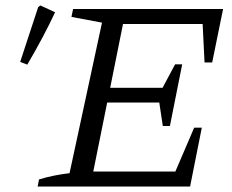

<svg xmlns="http://www.w3.org/2000/svg" viewBox="-20 -684 851 704"><path d="M118 0 123 -26Q152 -35 180.5 -40.5Q209 -46 235 -49L354 -601L242 -622L248 -651H798L758 -455H730L723 -596H431L384 -362H576L622 -448H648L603 -222H577L564 -308H373L322 -55H623L692 -216H720L677 0ZM80 -447 54 -457 120 -658 128 -664 182 -639Q161 -594 135.5 -546Q110 -498 80 -447Z"/></svg>

Font: Piazzolla 24pt
Style: Italic
Weight: 400
Italic angle: -11.3°
Designer: Juan Pablo del Peral
Foundry: Huerta Tipografica
Version: Version 2.005